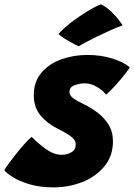

<svg xmlns="http://www.w3.org/2000/svg" viewBox="-62 -812 610 872"><path d="M181 39Q117.5 39 70.5 24.5Q23.5 10 -5.2 -8.5Q-34 -27 -42.5 -39Q-37.5 -49 -22.2 -69.5Q-7 -90 12.2 -114.2Q31.5 -138.5 50.2 -159.2Q69 -180 82 -190.5Q110.5 -160.5 146.8 -134.8Q183 -109 218 -109Q242 -109 262 -120.2Q282 -131.5 282 -156Q282 -177 257.5 -194.2Q233 -211.5 199 -228Q152.5 -251 122 -287.8Q91.5 -324.5 91.5 -379.5Q91.5 -441.5 126.5 -482.2Q161.5 -523 217.2 -542.8Q273 -562.5 335 -562.5Q394.5 -562.5 446.5 -546.8Q498.5 -531 527.5 -506Q521.5 -496 504.8 -474.5Q488 -453 465.8 -428Q443.5 -403 420 -382Q406 -400.5 378.8 -417Q351.5 -433.5 323 -433.5Q301 -433.5 277.2 -425.2Q253.5 -417 253.5 -394Q253.5 -378.5 270.8 -365.8Q288 -353 324 -336Q352 -322.5 381.5 -300.2Q411 -278 431 -245.8Q451 -213.5 451 -170.5Q451 -104 412.5 -57Q374 -10 312.5 14.5Q251 39 181 39ZM397 -792.5Q423.5 -778.5 444 -758.5Q464.5 -738.5 477.8 -721Q491 -703.5 495 -697Q469.5 -688 439 -674.2Q408.5 -660.5 379.2 -646.2Q350 -632 327.5 -620Q305 -608 295.5 -601.5Q289.5 -604 270 -614.5Q250.5 -625 230.8 -637.2Q211 -649.5 204 -657.5Q218 -675 244 -696.5Q270 -718 300 -738.2Q330 -758.5 356.2 -773.2Q382.5 -788 397 -792.5Z"/></svg>

Font: Grandstander ExtraBold
Style: Italic
Weight: 800
Italic angle: -15°
Designer: Tyler Finck
Foundry: Etcetera Type Co
Version: Version 1.200; ttfautohint (v1.8.3)